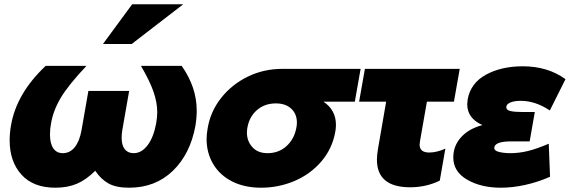

<svg xmlns="http://www.w3.org/2000/svg" viewBox="-20 -862 2659 895"><path d="M392 -438 360 -255Q351 -204 328.5 -176Q306 -148 273 -148Q244 -148 228.5 -170.5Q213 -193 213 -235Q213 -263 218 -287Q228 -347 263.5 -406.5Q299 -466 383 -555H193Q56 -426 31 -276Q25 -242 25 -208Q25 -109 80 -48Q135 13 238 13Q295 13 338.5 -5.5Q382 -24 424 -66Q449 -28 484.5 -7.5Q520 13 582 13Q704 13 785.5 -65.5Q867 -144 891 -276Q897 -312 897 -347Q897 -455 827 -555H637Q678 -485 695.5 -434.5Q713 -384 713 -339Q713 -317 708 -287Q696 -222 668 -185Q640 -148 603 -148Q576 -148 561.5 -166.5Q547 -185 547 -220Q547 -236 550 -255L582 -438ZM460 -657H594L834 -842H596Z M1546 -280Q1546 -265 1543 -248Q1529 -169 1478 -109.5Q1427 -50 1353 -18.5Q1279 13 1197 13Q1120 13 1062.5 -16Q1005 -45 974 -97Q943 -149 943 -214Q943 -236 948 -264Q961 -342 1010.5 -405Q1060 -468 1134.5 -504.5Q1209 -541 1296 -541H1661L1634 -388H1488Q1546 -349 1546 -280ZM1361 -264Q1364 -278 1364 -290Q1364 -331 1337.5 -355.5Q1311 -380 1266 -380Q1214 -380 1178 -349Q1142 -318 1133 -266Q1131 -252 1131 -244Q1131 -204 1156.5 -176Q1182 -148 1227 -148Q1279 -148 1315 -180.5Q1351 -213 1361 -264Z M2123 -541 2096 -388H1970L1938 -205Q1936 -193 1936 -188Q1936 -151 1981 -151Q2015 -151 2056 -169L2030 -20Q1966 11 1892 11Q1737 11 1737 -118Q1737 -138 1742 -168L1780 -388H1654L1681 -541Z M2359 -148Q2398 -148 2438.5 -157.5Q2479 -167 2538 -192L2544 -38Q2487 -13 2428 0Q2369 13 2315 13Q2222 13 2157.5 -24.5Q2093 -62 2093 -128Q2093 -182 2129 -222Q2165 -262 2229 -279Q2158 -310 2158 -376Q2158 -383 2160 -399Q2174 -475 2245.5 -514Q2317 -553 2417 -553Q2533 -553 2616 -493L2543 -347Q2476 -392 2407 -392Q2377 -392 2358.5 -384Q2340 -376 2340 -362Q2340 -349 2359 -344.5Q2378 -340 2412 -340H2473L2449 -203H2364Q2284 -203 2284 -172Q2284 -159 2307 -153.5Q2330 -148 2359 -148Z"/></svg>

Font: Geom Black
Style: Bold Italic
Weight: 900
Italic angle: -10°
Version: Version 1.102